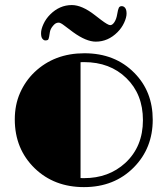

<svg xmlns="http://www.w3.org/2000/svg" viewBox="-20 -745 676 774"><path d="M39.6 -263.7Q39.6 -322.3 60.8 -370.4Q82 -418.5 119.1 -454.1Q199.2 -530.3 320.3 -530.3Q443.8 -530.3 521.5 -451.2Q595.7 -376.5 595.7 -262.2Q595.7 -147.5 519.5 -70.3Q440.9 9.3 318.4 9.3Q198.7 9.3 120.1 -66.4Q39.6 -144.5 39.6 -263.7ZM304.7 -27.3Q308.6 -26.9 312.5 -26.9H319.3Q418 -26.9 484.9 -87.9Q556.2 -153.8 556.2 -260.7Q556.2 -365.2 489.3 -430.2Q423.3 -494.6 318.8 -494.6H311.5Q308.1 -494.6 304.7 -494.1ZM182.1 -686.5Q220.2 -724.6 269.5 -724.6Q310.5 -724.6 362.3 -684.1L387.7 -664.6Q415.5 -643.6 424.3 -643.6Q433.1 -643.6 441.2 -655.8Q449.2 -668 452.4 -687.5Q455.6 -707 459 -713.6Q462.4 -720.2 470.7 -720.2Q479 -720.2 484.6 -712.9Q490.2 -705.6 490.2 -690.2Q490.2 -674.8 480.5 -653.6Q470.7 -632.3 453.6 -615.2Q415.5 -577.1 366.2 -577.1Q327.6 -577.1 274.9 -615.2L239.7 -641.6Q224.1 -653.8 216.8 -653.8Q209.5 -653.8 204.3 -650.6Q199.2 -647.5 194.3 -641.6Q183.6 -629.4 181.2 -616.2L178.2 -597.7Q176.3 -585.9 172.6 -584Q168.9 -582 162.8 -582Q156.7 -582 151.1 -588.6Q145.5 -595.2 145.5 -611.1Q145.5 -627 155.3 -648.2Q165 -669.4 182.1 -686.5Z"/></svg>

Font: Limelight
Style: Regular
Weight: 400
Designer: Nicole Fally
Foundry: Nicole Fally
Version: Version 1.002